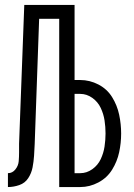

<svg xmlns="http://www.w3.org/2000/svg" viewBox="-20 -755 540 775"><path d="M12 0V-56Q30 -56 42 -71Q54 -86 55.5 -104Q57 -122 57 -139.5Q57 -157 57 -175L78 -735H281V-432H304Q342 -432 377 -414Q412 -396 432.5 -363Q453 -330 461 -292Q469 -254 469 -216Q469 -178 461 -140.5Q453 -103 432.5 -70Q412 -37 377 -18.5Q342 0 304 0H219V-679H138L120 -173Q119 -150 117.5 -126.5Q116 -103 111.5 -79.5Q107 -56 94 -36Q81 -16 58 -8Q35 0 12 0ZM281 -56H304Q330 -56 352.5 -72Q375 -88 386.5 -112.5Q398 -137 402 -163.5Q406 -190 406 -216.5Q406 -243 402 -269Q398 -295 386.5 -319.5Q375 -344 352.5 -360Q330 -376 304 -376H281Z"/></svg>

Font: Iosevka SS01 Light
Style: Regular
Weight: 300
Monospace: yes
Designer: Belleve Invis
Foundry: Belleve Invis
Version: 2.3.3; ttfautohint (v1.8.3)